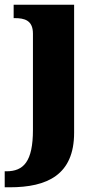

<svg xmlns="http://www.w3.org/2000/svg" viewBox="-43 -556 426 816"><path d="M-23 240H-2C158 240 272 187 272 8V-536H15V-479H19C61 -479 97 -470 97 -413V-4C97 131 57 172 -16 172H-23Z"/></svg>

Font: Noto Serif Gurmukhi ExtraBold
Style: Regular
Weight: 800
Designer: Vaibhav Singh and the Monotype Design Team
Foundry: Monotype Imaging Inc.
Version: Version 2.004